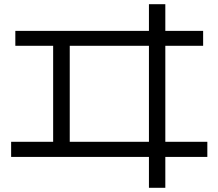

<svg xmlns="http://www.w3.org/2000/svg" viewBox="-20 -817 1040 914"><path d="M689 77V-70H33V-142H233V-599H53V-670H689V-797H767V-670H947V-599H767V-142H967V-70H767V77ZM312 -142H689V-599H312Z"/></svg>

Font: M PLUS 2
Style: Regular
Weight: 400
Designer: Coji Morishita
Foundry: UNDERFOREST DESIGN
Version: Version 1.001